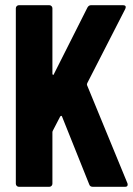

<svg xmlns="http://www.w3.org/2000/svg" viewBox="-20 -720 512 740"><path d="M170 0H53Q48 0 44.5 -3.5Q41 -7 41 -12V-688Q41 -693 44.5 -696.5Q48 -700 53 -700H170Q175 -700 178.5 -696.5Q182 -693 182 -688V-436Q182 -432 184.5 -431.5Q187 -431 188 -435L317 -691Q322 -700 331 -700H454Q461 -700 463.5 -696.5Q466 -693 463 -686L316 -399Q315 -395 315 -393L471 -14Q472 -12 472 -8Q472 0 462 0H338Q327 0 324 -9L219 -271Q218 -274 216 -273.5Q214 -273 212 -271L184 -217Q182 -213 182 -211V-12Q182 -7 178.5 -3.5Q175 0 170 0Z"/></svg>

Font: Barlow Condensed
Style: Bold
Weight: 700
Width: 3
Designer: Jeremy Tribby
Foundry: Tribby Type
Version: Version 1.500